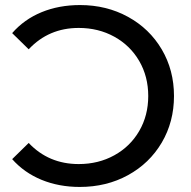

<svg xmlns="http://www.w3.org/2000/svg" viewBox="-20 -728 753 756"><path d="M665.1 -350Q665.1 -248.3 616.9 -166.5Q568.6 -84.7 484 -38.3Q399.4 8.1 294.1 8.1Q212.1 8.1 143.7 -19.9Q75.3 -48 27.9 -101.4L93 -165.1Q171.6 -82 289.9 -82Q367.7 -82 430.2 -116.6Q492.7 -151.1 528.2 -212.2Q563.7 -273.3 563.7 -350Q563.7 -426.7 528.2 -487.8Q492.7 -548.9 430.2 -583.4Q367.7 -618 289.9 -618Q171.7 -618 93 -533.9L27.9 -597.6Q75.3 -651.9 143.7 -680Q212.1 -708.1 295 -708.1Q399.4 -708.1 484 -661.7Q568.6 -615.3 616.9 -533.5Q665.1 -451.7 665.1 -350Z"/></svg>

Font: iiserrat Thin
Style: Regular
Weight: 100
Designer: Akira Ohta
Foundry: Akira Ohta
Version: Version 1.200;Glyphs 3.3.1 (3343)